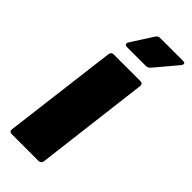

<svg xmlns="http://www.w3.org/2000/svg" viewBox="-229 -739 777 777"><g transform="rotate(45 159.5 -350.0)"><path d="M14 -15 75 -505Q76 -512 80 -516Q84 -520 91 -520H244Q251 -520 254.5 -516Q258 -512 257 -505L197 -15Q196 -8 191.5 -4Q187 0 180 0H27Q20 0 16.5 -4Q13 -8 14 -15ZM96 -588Q96 -593 99 -597L158 -689Q165 -700 177 -700H308Q319 -700 319 -693Q319 -689 314 -682L235 -588Q227 -579 216 -579H108Q96 -579 96 -588Z"/></g></svg>

Font: Barlow Black
Style: Italic
Weight: 900
Italic angle: -7°
Designer: Jeremy Tribby
Foundry: Tribby Type
Version: Version 1.408